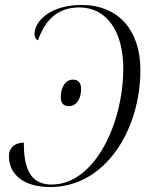

<svg xmlns="http://www.w3.org/2000/svg" viewBox="-20 -744 605 774"><path d="M309 -724C178 -724 119 -655 119 -607C119 -594 125 -586 133 -581C161 -661 210 -714 300 -714C408 -714 477 -620 477 -468C477 -247 362 0 188 0C96 0 76 -76 76 -169C40 -169 16 -149 16 -115C16 -40 76 10 183 10C405 10 546 -221 546 -462C546 -623 456 -724 309 -724ZM258 -316C290 -316 307 -349 307 -385C307 -411 295 -423 274 -423C241 -423 225 -388 225 -353C225 -327 237 -316 258 -316Z"/></svg>

Font: Noto Serif Display SemiCondensed Light
Style: Italic
Weight: 300
Width: 4
Italic angle: -12°
Designer: Monotype Design Team
Foundry: Monotype Imaging Inc.
Version: Version 2.009